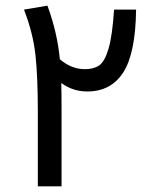

<svg xmlns="http://www.w3.org/2000/svg" viewBox="-20 -660 522 680"><path d="M462 -626Q460 -471 416.5 -403.5Q373 -336 289 -336Q238 -336 197 -366Q198 -337 198 -271V0H114V-262Q114 -389 105.5 -466Q97 -543 65 -626L148 -640Q183 -545 192 -450Q233 -415 281 -415Q312 -415 331.5 -428.5Q351 -442 364.5 -488Q378 -534 384 -626Z"/></svg>

Font: FiraGO
Style: Regular
Weight: 400
Designer: bBox Type
Foundry: bBox Type GmbH
Version: Version 1.001;April 20, 2020;FontCreator 12.0.0.2555 64-bit